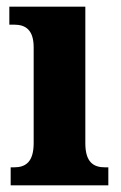

<svg xmlns="http://www.w3.org/2000/svg" viewBox="-20 -556 362 576"><path d="M12 0H305V-54H295C261 -54 236 -69 236 -126V-536H8V-482H23C56 -482 81 -467 81 -414V-127C81 -70 57 -54 22 -54H12Z"/></svg>

Font: Noto Serif Myanmar Condensed ExtraBold
Style: Regular
Weight: 800
Width: 3
Designer: Ben Mitchell and the Monotype Design Team
Foundry: Monotype Imaging Inc.
Version: Version 2.106